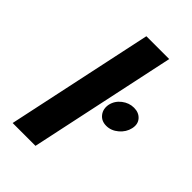

<svg xmlns="http://www.w3.org/2000/svg" viewBox="-211 -781 862 862"><g transform="rotate(45 219.5 -350.0)"><path d="M378 -434Q347 -434 321 -414Q295 -394 288 -363Q282 -332 299 -310Q316 -288 347 -288Q378 -288 404 -310Q430 -332 437 -363Q444 -394 426.5 -414Q409 -434 378 -434ZM41 0H186L335 -700H190Z"/></g></svg>

Font: Advent Pro ExtraBold
Style: Italic
Weight: 800
Italic angle: -12°
Version: Version 3.000